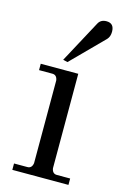

<svg xmlns="http://www.w3.org/2000/svg" viewBox="-110 -747 507 797"><g transform="rotate(15 143.5 -348.5)"><path d="M278.9 -660.6Q278.9 -640 267.4 -627.4L132.6 -491.4L113.1 -496L210.3 -676.6Q220.6 -697.1 245.7 -697.1Q278.9 -697.1 278.9 -660.6ZM188.6 -50.3Q192 -27.4 211.4 -27.4H268.6V0H27.4V-27.4H84.6Q104 -27.4 107.4 -50.3V-405.7Q104 -428.6 84.6 -428.6H27.4V-456H188.6Z"/></g></svg>

Font: t
Style: Regular
Weight: 400
Designer: Takis Katsoulidis and George D. Matthiopoulos
Foundry: Takis Katsoulidis and George D. Matthiopoulos
Version: Version 1.0 ; ttfautohint (v1.8.1)